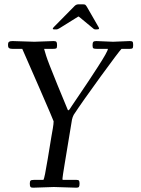

<svg xmlns="http://www.w3.org/2000/svg" viewBox="-20 -862 653 888"><path d="M230 -726.1Q224.1 -726.1 224.1 -729.1Q224.1 -732.2 230 -738Q321 -830.1 325.2 -834.5Q332.8 -842 343 -842H363Q371.1 -842 374.3 -840Q377.4 -837.9 382.1 -830.1L435.1 -738Q438 -733.6 438 -729.9Q438 -726.1 429 -726.1H418.9Q414.8 -726.1 408 -732.9L345 -784.9Q343.8 -786.1 341.1 -784.9L256.1 -731.9Q246.3 -726.1 242.9 -726.1ZM229 2.9 133.1 6.1Q123.3 6.1 120.6 2Q117.9 -2.2 117.9 -12.7Q117.9 -23.2 121.3 -26.6Q124.8 -30 137 -30H180.9Q186 -36.6 200.7 -126.6Q215.3 -216.6 218 -231.9Q220.7 -247.3 224.4 -268.4Q228 -289.6 228 -301Q228 -303.7 160.9 -458Q93.8 -612.3 83 -636H38.1Q27.3 -636 22.2 -639.2Q17.1 -642.3 17.1 -654.1Q17.1 -665.8 22 -668.9Q26.9 -672.1 38.1 -672.1L138.9 -668.9L228 -672.1Q238.3 -672.1 241.1 -668.1Q243.9 -664.1 243.9 -652.5Q243.9 -640.9 240.4 -638.4Q236.8 -636 224.1 -636H184.1Q184.1 -635 185.3 -631.2Q186.5 -627.4 193.6 -603.6Q200.7 -579.8 246.5 -467.5Q292.2 -355.2 293.8 -353.1Q295.4 -351.1 297.9 -352.5Q301 -354.7 304.3 -360Q307.6 -365.2 312.5 -372.7Q317.4 -380.1 343.3 -418.2Q369.1 -456.3 389.4 -486.7Q409.7 -517.1 431.6 -551.3Q479 -624.3 479 -636H429Q416 -636 412 -638.4Q408 -640.9 408 -652.3Q408 -663.8 411.3 -668Q414.6 -672.1 425 -672.1L502.9 -668.9L580.1 -672.1Q590.1 -672.1 593 -668.9Q595.9 -665.8 595.9 -653.8Q595.9 -641.8 592.9 -638.9Q589.8 -636 580.1 -636H542Q529.8 -623.8 444.8 -507.1Q359.9 -390.4 321 -331.1Q315.7 -321.3 313 -309.1L279.1 -104Q269 -43.2 269 -36.6Q269 -30 270 -30H334Q342.5 -30 345.2 -26.6Q347.9 -23.2 347.9 -12.7Q347.9 -2.2 345.2 2Q342.5 6.1 334 6.1Z"/></svg>

Font: Fanwood Text
Style: Italic
Weight: 400
Italic angle: -9°
Version: Version 1.101